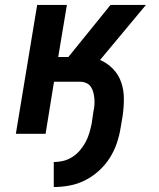

<svg xmlns="http://www.w3.org/2000/svg" viewBox="-20 -540 640 775"><path d="M197 215V114Q216 114 235 109.5Q254 105 271.5 94Q289 83 302.5 67Q316 51 325.5 33.5Q335 16 340.5 -3Q346 -22 350 -41L357 -89Q360 -102 361 -115Q362 -128 361 -141Q360 -154 357 -166Q354 -178 347.5 -188.5Q341 -199 329 -204.5Q317 -210 304 -210H198L164 0H44L130 -520H250L215 -310H256L426 -520H569L384 -298Q414 -285 436.5 -261.5Q459 -238 469.5 -207Q480 -176 480 -141.5Q480 -107 475 -72L467 -25Q462 7 451.5 38Q441 69 423 97.5Q405 126 379 149.5Q353 173 323 188Q293 203 260.5 209Q228 215 197 215Z"/></svg>

Font: Iosevka Aile Oblique
Style: Bold
Weight: 700
Italic angle: -9°
Designer: Belleve Invis
Foundry: Belleve Invis
Version: Version 31.1.0; ttfautohint (v1.8.4)